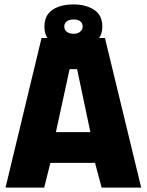

<svg xmlns="http://www.w3.org/2000/svg" viewBox="-20 -849 664 869"><path d="M5 0 168 -677H455L619 0H440L410 -112H208L180 0ZM233 -251H389L329 -536H295ZM312 -629Q255 -629 218 -653.5Q181 -678 181 -729Q181 -764 198 -786Q215 -808 245 -818.5Q275 -829 312 -829Q368 -829 405.5 -805Q443 -781 443 -729Q443 -680 406.5 -654.5Q370 -629 312 -629ZM313 -696Q325 -696 334 -700Q343 -704 348.5 -711.5Q354 -719 354 -729Q354 -745 342.5 -753Q331 -761 313 -761Q301 -761 291.5 -757.5Q282 -754 276.5 -746.5Q271 -739 271 -729Q271 -713 283 -704.5Q295 -696 313 -696Z"/></svg>

Font: Cairo Play Black
Style: Regular
Weight: 900
Version: Version 3.119